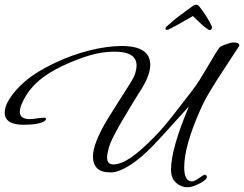

<svg xmlns="http://www.w3.org/2000/svg" viewBox="-47 -722 1035 814"><path d="M749 72Q721 72 699.5 53Q678 34 678 -3Q678 -91 754 -271Q717 -231 681 -190.5Q645 -150 606 -109Q551 -51 503 -21Q455 9 423 9Q382 9 364.5 -9Q347 -27 347 -58Q347 -114 409 -217Q431 -253 455.5 -291Q480 -329 505 -369Q522 -396 527 -413.5Q532 -431 532 -444Q532 -503 439 -503Q387 -503 334 -487.5Q281 -472 219 -443Q156 -413 118 -380Q80 -347 60 -311Q37 -271 37 -248Q37 -217 81 -217Q91 -217 109 -220Q130 -223 138 -223Q148 -223 148 -218Q148 -206 113 -198Q100 -195 81.5 -194Q63 -193 53 -193Q-27 -193 -27 -245Q-27 -268 -11 -296Q15 -340 62 -379.5Q109 -419 185 -455Q259 -490 333.5 -508.5Q408 -527 469 -527Q590 -527 590 -447Q590 -406 555 -348Q554 -347 542.5 -328.5Q531 -310 513 -280.5Q495 -251 474.5 -216.5Q454 -182 436 -147Q420 -117 413.5 -92.5Q407 -68 407 -54Q407 -25 433 -25Q465 -25 506.5 -53Q548 -81 603 -137Q631 -165 655 -194Q679 -223 706 -258Q733 -293 767 -337Q783 -357 800.5 -385Q818 -413 834.5 -441.5Q851 -470 864.5 -492Q878 -514 885 -522Q889 -526 903.5 -531.5Q918 -537 929 -540Q934 -541 937.5 -541.5Q941 -542 945 -542Q959 -542 964 -537Q969 -532 967 -527Q936 -479 903.5 -430Q871 -381 844.5 -337Q818 -293 803 -258Q769 -182 751.5 -120.5Q734 -59 734 -13Q734 47 767 47Q777 47 797 33Q817 19 819 19Q830 19 830 28Q830 40 799 56Q767 72 749 72ZM661 -595Q653 -595 655 -604Q657 -608 661 -611Q686 -634 707.5 -650.5Q729 -667 764 -692Q776 -702 785 -702Q793 -702 800 -692Q816 -671 828.5 -651.5Q841 -632 851 -610Q851 -608 851.5 -606.5Q852 -605 851 -603Q851 -595 841 -595Q836 -595 821.5 -607Q807 -619 792 -633.5Q777 -648 771 -654Q763 -650 746.5 -640Q730 -630 711.5 -620Q693 -610 679 -602.5Q665 -595 661 -595Z"/></svg>

Font: Corinthia
Style: Bold
Weight: 700
Designer: Robert E. Leuschke
Foundry: Robert E. Leuschke
Version: Version 1.013; ttfautohint (v1.8.3)